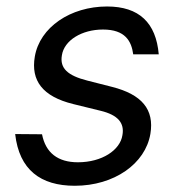

<svg xmlns="http://www.w3.org/2000/svg" viewBox="-20 -573 563 604"><path d="M399.1 -402H479.4C470.9 -501.4 417.6 -552.6 316.8 -552.6C201.7 -552.6 105.1 -487.2 89.5 -394.9C76.7 -319.6 113.6 -269.5 210.2 -245.7L296.9 -224.4C350.9 -211.3 372.2 -186.1 365.1 -147.7C358 -100.9 301.1 -62.5 225.1 -62.5C161.9 -62.5 123.6 -92.3 112.2 -150.6L27.7 -151.3C40.5 -38.4 108 11.4 215.2 11.4C339.5 11.4 437.5 -58.2 453.1 -152C465.9 -228.7 426.1 -275.9 332.4 -299.7L254.3 -319.6C193.2 -335.2 167.6 -358 174.7 -399.1C181.8 -446 237.2 -480.1 304 -480.1C373.6 -480.1 393.5 -443.9 399.1 -402Z"/></svg>

Font: Magic Ui Pro
Style: Italic
Weight: 400
Italic angle: -9.39999°
Designer: Stefan Endress, Andreas Faust
Version: Version 1.000;FEAKit 1.0